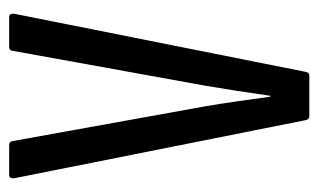

<svg xmlns="http://www.w3.org/2000/svg" viewBox="-158 -537 695 419"><g transform="rotate(-90 189.5 -327.5)"><path d="M145 0Q139 0 137 -7L10 -644Q9 -655 17 -655H82Q90 -655 91 -648L167 -227Q173 -192 178 -156.5Q183 -121 188 -85H190Q195 -121 200.5 -156.5Q206 -192 212 -227L288 -647Q289 -655 296 -655H362Q370 -655 369 -644L242 -7Q240 0 235 0Z"/></g></svg>

Font: Sofia Sans Extra Condensed Medium
Style: Regular
Weight: 500
Version: Version 4.100